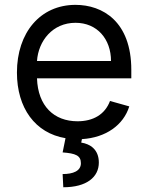

<svg xmlns="http://www.w3.org/2000/svg" viewBox="-20 -573 622 806"><path d="M323.9 11C425.1 5 498.6 -48.7 522.7 -126.4L441.8 -149.1C420.5 -92.3 371.1 -63.9 305.4 -63.9C207 -63.9 139.2 -127.5 135.3 -244.3H531.2V-279.8C531.2 -483 410.5 -552.6 296.9 -552.6C149.1 -552.6 51.1 -436.1 51.1 -268.5C51.1 -119.7 127.5 -14.2 255 7.1L242.9 66.8C296.9 71 319.6 79.5 319.6 112.2C319.6 144.9 286.9 157.7 242.9 157.7L245.7 213.1C343.8 213.1 394.9 170.5 394.9 109.4C394.9 54 358 31.2 321 25.6ZM135.3 -316.8C141 -401.6 201 -477.3 296.9 -477.3C387.8 -477.3 446 -409.1 446 -316.8Z"/></svg>

Font: Karasuma Gothic
Style: Regular
Weight: 400
Designer: Rasmus Andersson, Ryoko Nishizuka
Foundry: Genbu
Version: Version 1.00